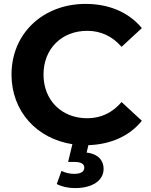

<svg xmlns="http://www.w3.org/2000/svg" viewBox="-20 -732 773 984"><path d="M427 -126C296 -126 203 -218 203 -350C203 -482 296 -574 427 -574C497 -574 556 -546 603 -492L707 -588C641 -668 540 -712 419 -712C201 -712 39 -561 39 -350C39 -161 169 -21 351 7L329 98H363C398 98 412 110 412 127C412 146 397 159 360 159C336 159 314 153 295 144L271 211C294 224 329 232 364 232C453 232 511 194 511 133C511 92 485 57 424 50L433 12C548 8 644 -35 707 -113L603 -209C556 -154 497 -126 427 -126Z"/></svg>

Font: AWKNG-Font
Style: Bold
Weight: 700
Designer: Awakening Church
Foundry: Awakening Church
Version: Version 1.700;PS 001.700;hotconv 1.0.88;makeotf.lib2.5.64775